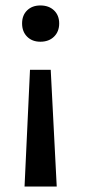

<svg xmlns="http://www.w3.org/2000/svg" viewBox="-20 -489 315 704"><path d="M166 -233 188 195H70L90 -233ZM128 -469Q159 -469 178 -451Q197 -433 197 -403Q197 -373 178 -354.5Q159 -336 128 -336Q98 -336 79.5 -354.5Q61 -373 61 -403Q61 -433 79.5 -451Q98 -469 128 -469Z"/></svg>

Font: Ysabeau Infant SemiBold
Style: Regular
Weight: 600
Designer: Christian Thalmann (Catharsis Fonts)
Version: Version 2.002; featfreeze: ss01,ss02,lnum